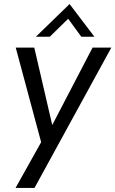

<svg xmlns="http://www.w3.org/2000/svg" viewBox="-20 -729 572 952"><path d="M57 203 184 -24 58 -493H150L239 -109L439 -493H532L151 203ZM158 -547 325 -709 448 -547H383L318 -636L227 -547Z"/></svg>

Font: Hanken Grotesk
Style: Italic
Weight: 400
Italic angle: -8°
Designer: Alfredo Marco Pradil
Foundry: Hanken Design Co.
Version: Version 3.013